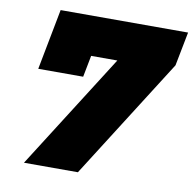

<svg xmlns="http://www.w3.org/2000/svg" viewBox="-79 -780 864 859"><g transform="rotate(10 353.5 -350.5)"><path d="M128 -701H707L677 -547L330 0H85L417 -523H298L279 -425H75Z"/></g></svg>

Font: TypoPRO Montserrat
Style: Italic
Weight: 900
Italic angle: -11.3°
Designer: Julieta Ulanovsky
Foundry: Julieta Ulanovsky
Version: Version 6.001